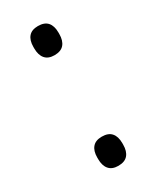

<svg xmlns="http://www.w3.org/2000/svg" viewBox="-130 -498 451 551"><g transform="rotate(-30 95.0 -222.5)"><path d="M94.5 8.5Q74 8.5 63.8 -3.5Q53.5 -15.5 53.5 -37.5V-42.5Q53.5 -64.5 63.8 -76.2Q74 -88 94.5 -88Q116 -88 126.2 -76.2Q136.5 -64.5 136.5 -42.5V-37.5Q136.5 -15.5 126.2 -3.5Q116 8.5 94.5 8.5ZM94.5 -358Q74 -358 63.8 -370Q53.5 -382 53.5 -404V-409Q53.5 -431 63.8 -442.8Q74 -454.5 94.5 -454.5Q116 -454.5 126.2 -442.8Q136.5 -431 136.5 -409V-404Q136.5 -382 126.2 -370Q116 -358 94.5 -358Z"/></g></svg>

Font: Anek Kannada Light
Style: Regular
Weight: 300
Designer: Vaishnavi Murthy, Maithili Shingre (Kannada) & Yesha Goshar (Latin)
Foundry: Ek Type
Version: Version 1.003